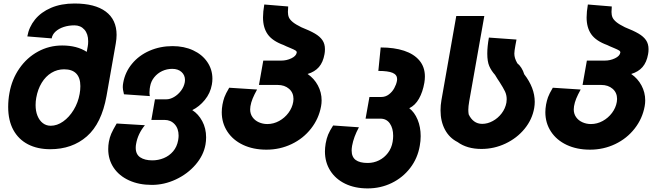

<svg xmlns="http://www.w3.org/2000/svg" viewBox="-20 -814 3640 1068"><path d="M25.5 -219Q25.5 -258 32.5 -296.5Q46 -373 87.8 -433.2Q129.5 -493.5 191.5 -527.2Q253.5 -561 326 -561Q408 -561 462.5 -525.5L468 -555.5Q470.5 -568 470.5 -584.5Q470.5 -625.5 449.5 -649.2Q428.5 -673 394 -673Q362 -673 334.5 -664Q307 -655 289 -638.5Q271 -622 267.5 -600.5L132 -611.5Q141 -663.5 174.5 -705Q208 -746.5 264 -770.5Q320 -794.5 394 -794.5Q508.5 -794.5 568.5 -749.5Q628.5 -704.5 628.5 -620Q628.5 -597.5 624 -572L572.5 -280Q545 -127 463.2 -55.5Q381.5 16 259.5 16Q188.5 16 135.8 -11.2Q83 -38.5 54.2 -91.2Q25.5 -144 25.5 -219ZM423 -291.5Q427 -313 427 -335Q427 -381 404.2 -404.8Q381.5 -428.5 336.5 -428.5Q298.5 -428.5 266.2 -409Q234 -389.5 212 -353.5Q190 -317.5 181.5 -269.5Q178 -250 178 -229.5Q178 -196 188.5 -170Q199 -144 218 -129.2Q237 -114.5 262 -114.5Q297.5 -114.5 331.2 -138.2Q365 -162 389.8 -202.8Q414.5 -243.5 423 -291.5Z M582 15.5Q582 -5.5 585.5 -25Q590 -50 598.8 -70.2Q607.5 -90.5 629 -127L786 -117.5Q746.5 -69.5 737 -13Q735 -3 735 8Q735 44.5 760 61.2Q785 78 827.5 78Q860.5 78 891 65.5Q921.5 53 943 27.8Q964.5 2.5 971 -34Q973.5 -49 973.5 -59.5Q973.5 -99 951.5 -123Q929.5 -147 895 -147H822L842 -261.5H905Q926 -261.5 948.2 -274.5Q970.5 -287.5 987 -309.5Q1003.5 -331.5 1008 -357Q1009 -365 1009 -369Q1009 -396 989.8 -413.5Q970.5 -431 938 -431Q908.5 -431 882.2 -418.8Q856 -406.5 838 -384.2Q820 -362 815 -333.5Q814 -330 812.8 -320.2Q811.5 -310.5 811.5 -300Q811.5 -288 813.5 -279.5L669.5 -289.5L667.5 -299.5Q665.5 -307.5 664.2 -314.8Q663 -322 663 -329Q663 -341.5 665.5 -354Q676 -413 714.5 -459.5Q753 -506 812 -531.8Q871 -557.5 940 -557.5Q1004 -557.5 1054.5 -534Q1105 -510.5 1133.2 -469Q1161.5 -427.5 1161.5 -376Q1161.5 -360 1158.5 -343.5Q1150 -295.5 1119.2 -258Q1088.5 -220.5 1049.5 -201.5Q1083.5 -180 1105 -140Q1126.5 -100 1126.5 -50Q1126.5 -29.5 1123 -10Q1112.5 50 1068 101.8Q1023.5 153.5 958.5 184Q893.5 214.5 824.5 214.5Q752.5 214.5 697.5 189.2Q642.5 164 612.2 118.8Q582 73.5 582 15.5Z M1213.5 -190Q1213.5 -209.5 1217.5 -232.5Q1221.5 -254 1228.2 -273Q1235 -292 1255 -326L1410 -316Q1394 -287 1385.2 -265.5Q1376.5 -244 1373 -223Q1371.5 -214 1371.5 -205.5Q1371.5 -180.5 1384.8 -162Q1398 -143.5 1420 -133.8Q1442 -124 1467 -124Q1501.5 -124 1532.5 -141Q1563.5 -158 1584.5 -186.2Q1605.5 -214.5 1611 -247Q1612.5 -255.5 1612.5 -263.5Q1612.5 -298.5 1587.8 -320Q1563 -341.5 1524.5 -341.5H1420.5L1444.5 -477H1545Q1574 -477 1600.5 -489.5Q1627 -502 1630.5 -521Q1631.5 -528 1624 -533Q1616.5 -538 1596 -546.5Q1569 -557.5 1557.5 -563.5Q1495.5 -586 1469.2 -623Q1443 -660 1443 -717Q1443 -748 1450 -789L1583 -778L1582.5 -766Q1581.5 -753 1581.5 -747.5Q1581.5 -730 1587 -717.2Q1592.5 -704.5 1608.5 -691.2Q1624.5 -678 1656 -662.5Q1704 -643.5 1731.8 -627.2Q1759.5 -611 1773.5 -590.5Q1787.5 -570 1787.5 -540.5Q1787.5 -525 1785 -512.5Q1777 -467.5 1754 -441Q1731 -414.5 1691 -402.5Q1727.5 -377.5 1748.2 -338.8Q1769 -300 1769 -255.5Q1769 -239.5 1766 -223Q1753.5 -154 1710.2 -98.8Q1667 -43.5 1602 -12.5Q1537 18.5 1462 18.5Q1388.5 18.5 1332.2 -8Q1276 -34.5 1244.8 -82Q1213.5 -129.5 1213.5 -190Z M1787.5 28.5Q1787.5 9 1791.5 -16Q1796.5 -44 1805.2 -65.2Q1814 -86.5 1833 -116L1976.5 -106Q1947.5 -52.5 1938.5 -3Q1936 13 1936 23Q1936 59 1958.5 75.8Q1981 92.5 2025.5 92.5Q2059 92.5 2088.5 77.8Q2118 63 2138 36.5Q2158 10 2164 -25Q2167 -42.5 2167 -58.5Q2167 -100.5 2148.5 -127.2Q2130 -154 2096 -154H2013.5L2035 -274.5H2100.5Q2124.5 -274.5 2143.2 -288.8Q2162 -303 2173.2 -323.8Q2184.5 -344.5 2188 -364Q2188.5 -369 2189 -374Q2189 -398 2164 -408.8Q2139 -419.5 2084.5 -419.5L2097.5 -550Q2172.5 -550 2227.8 -531.8Q2283 -513.5 2313.2 -477.2Q2343.5 -441 2343.5 -388.5Q2343.5 -372 2340.5 -354Q2331.5 -302 2310.5 -265Q2289.5 -228 2256.5 -212Q2285.5 -190 2302.8 -148.8Q2320 -107.5 2320 -56.5Q2320 -29.5 2315 -3Q2303 66.5 2261.8 120.2Q2220.5 174 2158.8 204Q2097 234 2025 234Q1954 234 1900.2 208Q1846.5 182 1817 135.2Q1787.5 88.5 1787.5 28.5Z M2525 -24Q2479.5 -47 2455 -93Q2430.5 -139 2430.5 -200Q2430.5 -229 2435.5 -257L2518 -725H2674L2590 -250.5Q2585 -221.5 2585 -203.5Q2585 -190.5 2587 -178Q2598.5 -153 2617.5 -139Q2636.5 -125 2662.5 -125Q2692 -125 2721 -140.8Q2750 -156.5 2770.5 -183.5Q2791 -210.5 2797 -243.5Q2798.5 -253.5 2798.5 -262Q2798.5 -285.5 2789 -305.5Q2779.5 -325.5 2758 -359Q2749 -371.5 2733.5 -397.5Q2712.5 -421 2701.5 -446.5Q2690.5 -472 2690.5 -516Q2690.5 -555 2699.5 -605L2853 -594L2847 -562Q2841 -529.5 2841 -516Q2841 -503 2844.8 -490.5Q2848.5 -478 2857.5 -462Q2869.5 -453 2880 -436.5Q2890.5 -420 2896 -401Q2954.5 -325.5 2954.5 -247.5Q2954.5 -231 2951.5 -213Q2940.5 -149.5 2898 -97.5Q2855.5 -45.5 2792 -15.5Q2728.5 14.5 2658 14.5Q2577.5 14.5 2525 -24Z M3013.5 -190Q3013.5 -209.5 3017.5 -232.5Q3021.5 -254 3028.2 -273Q3035 -292 3055 -326L3210 -316Q3194 -287 3185.2 -265.5Q3176.5 -244 3173 -223Q3171.5 -214 3171.5 -205.5Q3171.5 -180.5 3184.8 -162Q3198 -143.5 3220 -133.8Q3242 -124 3267 -124Q3301.5 -124 3332.5 -141Q3363.5 -158 3384.5 -186.2Q3405.5 -214.5 3411 -247Q3412.5 -255.5 3412.5 -263.5Q3412.5 -298.5 3387.8 -320Q3363 -341.5 3324.5 -341.5H3220.5L3244.5 -477H3345Q3374 -477 3400.5 -489.5Q3427 -502 3430.5 -521Q3431.5 -528 3424 -533Q3416.5 -538 3396 -546.5Q3369 -557.5 3357.5 -563.5Q3295.5 -586 3269.2 -623Q3243 -660 3243 -717Q3243 -748 3250 -789L3383 -778L3382.5 -766Q3381.5 -753 3381.5 -747.5Q3381.5 -730 3387 -717.2Q3392.5 -704.5 3408.5 -691.2Q3424.5 -678 3456 -662.5Q3504 -643.5 3531.8 -627.2Q3559.5 -611 3573.5 -590.5Q3587.5 -570 3587.5 -540.5Q3587.5 -525 3585 -512.5Q3577 -467.5 3554 -441Q3531 -414.5 3491 -402.5Q3527.5 -377.5 3548.2 -338.8Q3569 -300 3569 -255.5Q3569 -239.5 3566 -223Q3553.5 -154 3510.2 -98.8Q3467 -43.5 3402 -12.5Q3337 18.5 3262 18.5Q3188.5 18.5 3132.2 -8Q3076 -34.5 3044.8 -82Q3013.5 -129.5 3013.5 -190Z"/></svg>

Font: JuliaMono Black
Style: Italic
Weight: 900
Italic angle: -9°
Monospace: yes
Designer: cormullion
Foundry: corm
Version: Version 0.057; ttfautohint (v1.8.4)